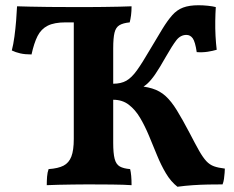

<svg xmlns="http://www.w3.org/2000/svg" viewBox="-20 -703 893 732"><path d="M158.3 3Q158.3 -13.6 159.5 -29.9Q160.8 -46.1 165.3 -58.3Q201.6 -60.8 222.2 -71.4Q242.7 -82 252 -106Q261.3 -130.1 261.3 -173.1V-676Q282.9 -676 312.3 -676Q341.6 -676 373.2 -676.5Q404.8 -677 433.4 -677.5Q462 -678 481.6 -679Q481.6 -660.3 479.6 -644.8Q477.5 -629.4 474.5 -617.7Q449 -615.2 435.3 -606.9Q421.5 -598.6 416.6 -578.5Q411.6 -558.5 411.6 -518.7V-158.3Q411.6 -118.5 417.1 -97.4Q422.6 -76.3 436.8 -68.3Q451.1 -60.3 476.1 -58.3Q481.6 -37 481.6 3Q454.8 1 406.9 0.5Q359.1 0 314.7 0Q288 0 257.9 0.5Q227.9 1 201.6 1.5Q175.3 2 158.3 3ZM100.2 -495.4Q75.3 -495.4 57.3 -499.5Q39.3 -503.6 25 -510.6Q31 -533.6 35 -563.4Q39 -593.3 41.5 -624.3Q44 -655.4 45 -679Q64.7 -678.5 93.8 -677.7Q122.8 -677 165.5 -676.5Q208.3 -676 267.9 -676L281 -617.7H230.1Q187.2 -617.7 162 -605.1Q136.9 -592.5 123.2 -565.6Q109.6 -538.6 100.2 -495.4ZM656.5 9Q631.5 -10.5 612.7 -42Q594 -73.5 578.8 -110.7Q563.6 -147.9 548 -185.4Q532.4 -222.8 514.1 -253.8Q495.8 -284.7 471.1 -303.7Q446.3 -322.7 411.6 -322.7V-383.8Q441.4 -383.8 461.6 -395.2Q481.8 -406.7 502 -434.8Q522.2 -463 550.7 -512Q578.7 -559.3 598.7 -592.1Q618.7 -624.8 636.7 -645.1Q654.7 -665.4 678.1 -674.2Q701.5 -683 736.8 -683Q754.6 -683 773.2 -681Q791.7 -679 802.7 -676Q801.2 -652 800.7 -623.5Q800.2 -595.1 801.7 -566.4Q803.2 -537.8 806.2 -513.3Q791.1 -508.8 771.6 -505.7Q752.1 -502.7 730 -504.3Q724.1 -544.2 714.7 -557.1Q705.2 -569.9 690.8 -569.9Q668.4 -569.9 652.7 -550Q637.1 -530 612.7 -487.2Q588.4 -444.1 572 -420.2Q555.6 -396.4 541.2 -383.6Q526.8 -370.9 505.9 -360.3L485 -376.8Q529.9 -374.8 559.8 -365.7Q589.7 -356.6 611.5 -336.6Q633.3 -316.7 654.3 -282.5Q675.4 -248.3 702.6 -196.5Q724.7 -153.7 739.2 -128.1Q753.8 -102.5 766.7 -88.6Q779.6 -74.8 795.9 -69Q812.1 -63.2 837.2 -60.2Q837.2 -55.2 836.4 -44.1Q835.7 -32.9 833.9 -20.7Q832.1 -8.6 828.5 0Q802.6 0 773.9 0.5Q745.3 1 715.5 3Q685.7 5 656.5 9Z"/></svg>

Font: Vollkorn
Style: Regular
Weight: 400
Designer: Friedrich Althausen
Foundry: Friedrich Althausen
Version: Version 5.001